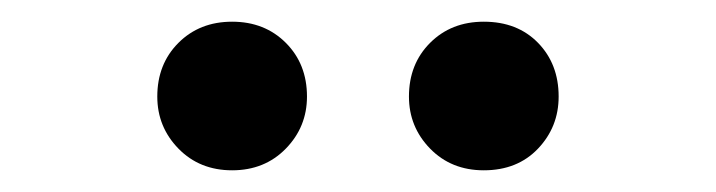

<svg xmlns="http://www.w3.org/2000/svg" viewBox="-20 -810 660 177"><path d="M194 -653Q164 -653 144.5 -673Q125 -693 125 -721Q125 -751 144.5 -770.5Q164 -790 194 -790Q224 -790 243.5 -770.5Q263 -751 263 -721Q263 -693 243.5 -673Q224 -653 194 -653ZM426 -653Q396 -653 376.5 -673Q357 -693 357 -721Q357 -751 376.5 -770.5Q396 -790 426 -790Q457 -790 476 -770.5Q495 -751 495 -721Q495 -693 476 -673Q457 -653 426 -653Z"/></svg>

Font: Noto Sans HK Thin SemiBold
Style: Regular
Weight: 600
Version: Version 2.004-H2;hotconv 1.0.118;makeotfexe 2.5.65603